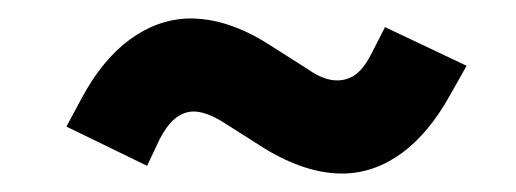

<svg xmlns="http://www.w3.org/2000/svg" viewBox="-20 -429 562 209"><path d="M268.1 -267.3 223.9 -295.4Q203.7 -308.1 189.7 -307.6Q179.2 -307.1 170.4 -299.8Q161.7 -292.6 153.9 -277.7L140.1 -248.5L52.3 -291.2L68.9 -322.1Q91.3 -363.9 121.2 -385.9Q151.2 -407.9 185.3 -408.9Q226.9 -409.5 271.6 -381.3L315.8 -353.2Q333.2 -340.9 348.5 -341.5Q359.9 -342 368.5 -349Q377 -355.9 384.7 -371.3L399.1 -399.5L487.9 -357.4L470.8 -327Q447.3 -284.3 417.6 -262.5Q387.9 -240.7 353.9 -240.1Q313.7 -239.6 268.1 -267.3Z"/></svg>

Font: Lineal Thin
Style: Regular
Weight: 200
Designer: Created by Frank Adebiaye with contributions from Anton Moglia & Ariel Martín Pérez
Created by Frank ADEBIAYE with FontF
Foundry: Velvetyne Type Foundry
Version: Version 2.000;Glyphs 3.2 (3227)